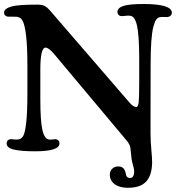

<svg xmlns="http://www.w3.org/2000/svg" viewBox="-26 -729 857 935"><path d="M107.4 -275.4V-408.7Q107.4 -591.3 82 -631.3Q74.7 -644 55.7 -647.5Q49.3 -647.9 34.4 -647.7Q19.5 -647.5 12.2 -647.9Q4.4 -648.9 -1 -654.1Q-6.3 -659.2 -6.3 -667Q-6.3 -688 33.2 -698.2Q66.4 -706.5 153.8 -706.5Q178.2 -706.5 190.7 -700.4Q203.1 -694.3 215.8 -679.7L605 -229Q623 -208 637.7 -208Q647 -208 649.4 -231.7Q651.9 -255.4 651.9 -323.2V-450.7Q651.4 -562 640.6 -606.7Q629.9 -651.4 606.9 -652.3Q600.6 -653.8 585.2 -651.9Q569.8 -649.9 563 -650.9Q555.7 -651.4 550.8 -657Q545.9 -662.6 545.9 -670.9Q545.9 -689.9 573.7 -699.7Q601.6 -709.5 672.4 -709.5Q811 -709.5 811 -666.5Q811 -659.2 805.2 -653.1Q799.3 -647 789.6 -646Q784.7 -645.5 773.9 -646.2Q763.2 -647 753.9 -645.5Q743.2 -644.5 735.4 -634.3Q727.5 -624 720.9 -599.4Q714.4 -574.7 710.9 -528.6Q707.5 -482.4 707.5 -414.1L707 -80.6Q707 -40.5 711.2 2.4Q715.3 45.4 714.8 63Q713.9 124 686 154.8Q658.2 185.5 596.7 185.5Q555.7 185.5 532.2 167.7Q508.8 149.9 508.8 121.6Q508.8 105 520 93.3Q531.2 81.5 549.8 81.5Q576.2 81.5 584 106.4Q585 109.4 586.7 117.4Q588.4 125.5 589.8 128.4Q591.3 131.3 595.5 134.5Q599.6 137.7 606.9 137.7Q627.4 137.7 627.4 104.5Q627.4 94.7 620.6 71.3Q613.8 47.9 611.3 12.7Q609.9 -11.2 605 -22.7Q600.1 -34.2 587.9 -47.9L234.4 -469.7Q210 -497.1 195.8 -497.1Q170.4 -497.1 170.4 -390.6V-246.6Q170.4 -137.2 180.9 -94Q191.4 -50.8 214.4 -49.3Q220.7 -48.3 229.5 -49.8Q238.3 -51.3 245.1 -51.3Q253.4 -50.3 258.5 -44.9Q263.7 -39.6 263.7 -30.8Q263.7 7.8 145 7.8Q77.6 7.8 42 -0.5Q6.3 -8.8 6.3 -30.3Q6.3 -39.6 11.5 -44.9Q16.6 -50.3 24.9 -51.3Q29.3 -51.8 42.5 -50Q55.7 -48.3 64.5 -50.3Q79.1 -52.2 87.9 -68.8Q96.7 -85.4 102.1 -135.5Q107.4 -185.5 107.4 -275.4Z"/></svg>

Font: Cooper* Medium
Style: Regular
Weight: 500
Designer: Owen Earl
Foundry: indestructible type*
Version: Version 0.001